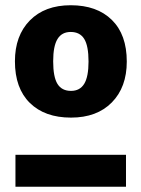

<svg xmlns="http://www.w3.org/2000/svg" viewBox="-20 -713 540 733"><path d="M464 -478Q464 -380 407 -322Q350 -264 251 -264Q151 -264 94 -320Q37 -376 37 -479Q37 -577 94 -635Q151 -693 250 -693Q350 -693 407 -637Q464 -581 464 -478ZM183 -479Q183 -419 199.5 -392.5Q216 -366 251 -366Q285 -366 301.5 -393Q318 -420 318 -478Q318 -538 301.5 -564.5Q285 -591 250 -591Q216 -591 199.5 -564Q183 -537 183 -479ZM39 -122H461V0H39Z"/></svg>

Font: FiraGOUPP
Style: Bold
Weight: 700
Designer: bBox Type
Foundry: bBox Type GmbH
Version: Version 1.001